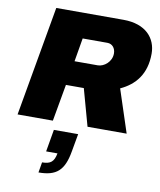

<svg xmlns="http://www.w3.org/2000/svg" viewBox="-106 -771 989 1184"><g transform="rotate(10 389.0 -179.0)"><path d="M28 0H249L290 -231H402L466 0H711L623 -268C714 -310 777 -384 777 -512C777 -609 710 -688 570 -688H149ZM317 -384 342 -531H497C527 -531 548 -507 548 -473C548 -421 502 -384 462 -384ZM217 330C329 330 376 288 397 167L417 55H265L241 194H312C302 247 281 265 228 265Z"/></g></svg>

Font: Archivo Black
Style: Italic
Weight: 900
Italic angle: -10°
Designer: Hector Gatti
Foundry: Omnibus-Type
Version: Version 2.001